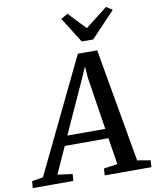

<svg xmlns="http://www.w3.org/2000/svg" viewBox="-172 -1074 936 1153"><g transform="rotate(-10 296.0 -497.5)"><path d="M-67.5 0 -63.5 -41.5 4.5 -53.5 339.5 -747.5H457.5L579 -55L659 -41.5L656.5 0H372L374 -41.5L458 -53.5L432.5 -216H166L92.5 -54L183.5 -41.5L180 0ZM192 -274.5H423.5L374 -593L368.5 -665.5L339 -598ZM375.5 -816 278.5 -970.5 319.5 -995Q344.5 -968.5 369.5 -942.2Q394.5 -916 419.5 -889.5Q453 -916 487 -942.2Q521 -968.5 555 -995L592 -971L445.5 -816Z"/></g></svg>

Font: Merriweather 20pt Medium
Style: Italic
Weight: 500
Italic angle: -7.8°
Version: Version 2.101